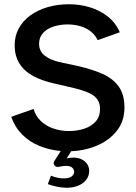

<svg xmlns="http://www.w3.org/2000/svg" viewBox="-20 -700 639 904"><path d="M293 184Q272 184 250.5 179.5Q229 175 205 167L220 127Q234 133 249.5 136.5Q265 140 279 140Q305 140 317 131Q329 122 329 109Q329 97 319.5 89Q310 81 291 81Q284 81 276 82Q268 83 260 85Q244 89 236.5 78.5Q229 68 236 58L266 11Q212 6 165.5 -13Q119 -32 84.5 -66.5Q50 -101 33 -150L138 -187Q148 -153 173 -129.5Q198 -106 232.5 -94.5Q267 -83 304 -83Q343 -83 376.5 -94Q410 -105 430.5 -128Q451 -151 451 -187Q451 -226 423 -248Q395 -270 322 -287L235 -307Q177 -320 135.5 -342.5Q94 -365 71.5 -401Q49 -437 49 -487Q49 -531 68.5 -566.5Q88 -602 123 -627.5Q158 -653 204.5 -666.5Q251 -680 305 -680Q355 -680 402 -666Q449 -652 486.5 -623Q524 -594 544 -548L440 -511Q428 -536 406.5 -552.5Q385 -569 357 -577Q329 -585 298 -585Q263 -585 232 -575Q201 -565 182.5 -544.5Q164 -524 164 -494Q164 -459 190 -438.5Q216 -418 259 -408L352 -388Q416 -373 464 -351.5Q512 -330 539 -292.5Q566 -255 566 -194Q566 -131 531.5 -86Q497 -41 440 -16Q383 9 315 12L294 46Q302 44 309.5 43Q317 42 325 42Q347 42 364 50Q381 58 390.5 72.5Q400 87 400 105Q400 127 387 145Q374 163 350 173.5Q326 184 293 184Z"/></svg>

Font: Atkinson Hyperlegible Next Medium
Style: Regular
Weight: 500
Designer: Elliott Scott, Megan Eiswerth, Linus Boman, Theodore Petrosky, Letters from Sweden
Foundry: Applied Design Works, Letters from Sweden
Version: Version 2.001